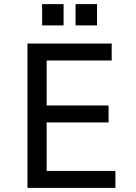

<svg xmlns="http://www.w3.org/2000/svg" viewBox="-20 -910 658 930"><path d="M506 -317H206V-82H539V0H113V-699H521V-617H206V-399H506ZM184 -890H288V-787H184ZM346 -890H450V-787H346Z"/></svg>

Font: Fragment Mono SC
Style: Regular
Weight: 400
Monospace: yes
Designer: Wei Huang based on Nimbus Sans by URW Studio, based on Helvetica by Max Miedinger.
Foundry: Wei Huang
Version: Version 1.012; ttfautohint (v1.8.4.7-5d5b)